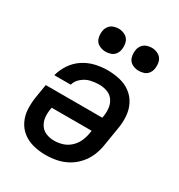

<svg xmlns="http://www.w3.org/2000/svg" viewBox="-179 -875 935 1003"><g transform="rotate(30 288.0 -373.5)"><path d="M242 8Q275 8 308.5 1.5Q342 -5 373 -22Q404 -39 428 -66Q452 -93 465.5 -125Q479 -157 484 -190L502 -300Q509 -338 506.5 -376Q504 -414 488 -446Q472 -478 443.5 -499.5Q415 -521 378.5 -529.5Q342 -538 304 -538Q268 -538 231 -529.5Q194 -521 161 -499.5Q128 -478 106 -445Q84 -412 75 -376H174Q181 -402 203.5 -420.5Q226 -439 252 -445Q278 -451 304 -451Q330 -451 353.5 -442Q377 -433 390.5 -412.5Q404 -392 406.5 -366Q409 -340 404 -314L403 -309H62L49 -230Q43 -192 44.5 -155Q46 -118 61.5 -85.5Q77 -53 105 -31.5Q133 -10 169 -1Q205 8 242 8ZM244 -79Q218 -79 195 -88.5Q172 -98 159 -119Q146 -140 144 -165Q142 -190 147 -216L148 -222H389L386 -204Q382 -179 371 -155Q360 -131 339.5 -112.5Q319 -94 294 -86.5Q269 -79 244 -79ZM445 -616Q460 -616 475.5 -621Q491 -626 501 -639.5Q511 -653 513 -668Q517 -691 511 -712Q505 -733 486 -744Q467 -755 445 -755Q430 -755 414.5 -749.5Q399 -744 389 -730.5Q379 -717 377 -702Q373 -680 379 -658.5Q385 -637 404 -626.5Q423 -616 445 -616ZM245 -616Q260 -616 275.5 -621Q291 -626 301 -639.5Q311 -653 313 -668Q317 -691 311 -712Q305 -733 286 -744Q267 -755 245 -755Q230 -755 214.5 -749.5Q199 -744 189 -730.5Q179 -717 177 -702Q173 -680 179 -658.5Q185 -637 204 -626.5Q223 -616 245 -616Z"/></g></svg>

Font: Iosevka Sparkle Medium Oblique
Style: Regular
Weight: 500
Italic angle: -9°
Designer: Belleve Invis
Foundry: Belleve Invis
Version: Version 4.5.0; ttfautohint (v1.8.3)